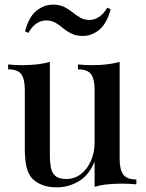

<svg xmlns="http://www.w3.org/2000/svg" viewBox="-20 -794 629 828"><path d="M496 -527V-108Q496 -63 511.5 -41.5Q527 -20 568 -20V1Q537 -2 506 -2Q473 -2 443 1Q413 4 388 12V-97Q363 -37 318.5 -11.5Q274 14 225 14Q188 14 162 3.5Q136 -7 119 -24Q101 -44 94 -75.5Q87 -107 87 -155V-407Q87 -452 72 -473.5Q57 -495 15 -495V-516Q47 -513 77 -513Q110 -513 140 -516.5Q170 -520 195 -527V-127Q195 -98 199 -74Q203 -50 218 -36Q233 -22 266 -22Q301 -22 328.5 -43Q356 -64 372 -100Q388 -136 388 -181V-407Q388 -452 373 -473.5Q358 -495 316 -495V-516Q348 -513 378 -513Q411 -513 441 -516.5Q471 -520 496 -527ZM209 -774Q237 -774 257 -764Q277 -754 293 -741Q309 -728 326 -718Q343 -708 366 -708Q387 -708 406.5 -720.5Q426 -733 443 -761L457 -754Q441 -693 408.5 -666Q376 -639 337 -639Q309 -639 288.5 -649Q268 -659 252 -672.5Q236 -686 219 -696Q202 -706 179 -706Q158 -706 138.5 -693.5Q119 -681 102 -652L88 -659Q104 -721 137 -747.5Q170 -774 209 -774Z"/></svg>

Font: Playfair Display Medium
Style: Regular
Weight: 500
Designer: Claus Eggers Sørensen
Foundry: Claus Eggers Sørensen
Version: Version 1.203